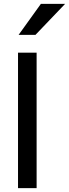

<svg xmlns="http://www.w3.org/2000/svg" viewBox="-20 -971 356 991"><path d="M73 -699H169V0H73ZM76 -791 191 -951H316L163 -791Z"/></svg>

Font: Syne Med Modified
Style: Regular
Weight: 500
Designer: Lucas Descroix
Foundry: Bonjour Monde
Version: Version 2.200